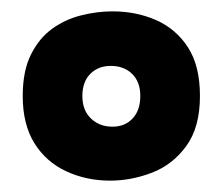

<svg xmlns="http://www.w3.org/2000/svg" viewBox="-20 -692 392 338"><path d="M174 -374Q132 -374 96.5 -390.5Q61 -407 40.5 -440Q20 -473 20 -523Q20 -567 34.5 -596Q49 -625 72 -641.5Q95 -658 123 -665Q151 -672 178 -672Q220 -672 255 -656.5Q290 -641 311 -608.5Q332 -576 332 -523Q332 -468 308 -435Q284 -402 247.5 -388Q211 -374 174 -374ZM178 -469Q200 -469 213.5 -483.5Q227 -498 227 -523Q227 -548 212.5 -562Q198 -576 175 -576Q153 -576 139 -562Q125 -548 125 -523Q125 -498 140 -483.5Q155 -469 178 -469Z"/></svg>

Font: Bricolage Grotesque 24pt SemiCondensed ExtraBold
Style: Regular
Weight: 800
Width: 4
Designer: Mathieu Triay
Foundry: Atelier Triay
Version: Version 1.001;gftools[0.9.33.dev8+g029e19f]